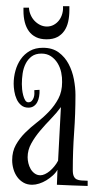

<svg xmlns="http://www.w3.org/2000/svg" viewBox="-20 -679 308 631"><path d="M168.9 -121.1Q163.1 -110.8 153.3 -102.1Q143.6 -93.3 132.3 -86.4Q121.1 -79.6 108.9 -75.7Q96.7 -71.8 85.9 -71.8Q69.3 -71.8 57.1 -78.9Q44.9 -85.9 36.6 -97.4Q28.3 -108.9 24.2 -123.3Q20 -137.7 20 -152.8Q20 -181.2 32.2 -202.9Q44.4 -224.6 62.5 -242.7Q80.6 -260.7 102.1 -277.3Q123.5 -293.9 141.6 -313Q159.7 -332 171.9 -355Q184.1 -377.9 184.1 -409.2Q184.6 -424.3 181.2 -440.9Q177.7 -457.5 169.2 -471.4Q160.6 -485.4 147.5 -494.1Q134.3 -502.9 116.2 -502.9Q96.7 -502.9 84.2 -493.7Q71.8 -484.4 64.5 -470Q57.1 -455.6 54.4 -437.7Q51.8 -419.9 51.8 -402.8Q51.8 -396 52.7 -385.7Q53.7 -375.5 56.2 -366Q58.6 -356.4 62.7 -349.6Q66.9 -342.8 73.2 -342.8Q80.1 -342.8 84.2 -347.2Q88.4 -351.6 90.6 -357.7Q92.8 -363.8 93 -370.6Q93.3 -377.4 92.8 -382.8L109.9 -383.8Q110.4 -372.6 108.6 -362.1Q106.9 -351.6 102.5 -343.3Q98.1 -335 90.8 -330.1Q83.5 -325.2 73.2 -325.2Q59.1 -325.2 49.6 -333.3Q40 -341.3 34.7 -353.3Q29.3 -365.2 27.1 -378.9Q24.9 -392.6 24.9 -403.8Q24.9 -425.8 30.8 -446.8Q36.6 -467.8 48.3 -484.6Q60.1 -501.5 78.1 -511.7Q96.2 -522 121.1 -522Q152.3 -522 172.9 -506.8Q193.4 -491.7 205.6 -468.5Q217.8 -445.3 222.9 -418.2Q228 -391.1 228 -367.2Q228 -305.2 223.6 -243.9Q219.2 -182.6 219.2 -120.1Q219.2 -106.4 222.7 -99.4Q226.1 -92.3 232.4 -89.4Q238.8 -86.4 247.8 -85.9Q256.8 -85.4 268.1 -85V-67.9Q242.2 -68.8 217 -69.6Q191.9 -70.3 167 -71.8ZM112.8 -103Q119.6 -103 127.7 -106.7Q135.7 -110.4 143.6 -116.9Q151.4 -123.5 158.4 -132.1Q165.5 -140.6 170.9 -150.9L180.2 -327.1Q166 -307.6 147.2 -288.3Q128.4 -269 111.6 -249Q94.7 -229 82.8 -207.5Q70.8 -186 70.8 -162.1Q70.8 -153.3 73.2 -142.8Q75.7 -132.3 80.8 -123.5Q85.9 -114.7 94 -108.9Q102.1 -103 112.8 -103ZM208 -658.7V-645.5Q208 -625.5 204.1 -607.9Q200.2 -590.3 191.2 -577.4Q182.1 -564.5 168 -557.1Q153.8 -549.8 133.3 -549.8Q112.8 -549.8 98.4 -556.9Q84 -564 75 -576.4Q65.9 -588.9 61.5 -606Q57.1 -623 57.1 -643.6V-653.8H75.2Q75.7 -641.6 80.6 -630.4Q85.4 -619.1 93.5 -610.6Q101.6 -602.1 112.1 -596.9Q122.6 -591.8 134.3 -591.8Q146.5 -591.8 156.7 -597.4Q167 -603 174.1 -612.3Q181.2 -621.6 184.6 -633.8Q188 -646 187 -658.7Z"/></svg>

Font: Bigelow Rules
Style: Regular
Weight: 400
Designer: Astigmatic (AOETI)
Foundry: Astigmatic (AOETI)
Version: Version 1.001